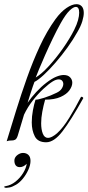

<svg xmlns="http://www.w3.org/2000/svg" viewBox="-32 -676 421 919"><path d="M189 5Q149 5 134.5 -23.5Q120 -52 120 -90Q120 -119 125.5 -148Q131 -177 138 -199Q148 -198 179.5 -208Q211 -218 239 -232Q256 -240 263.5 -252Q271 -264 271 -274Q271 -283 265.5 -289.5Q260 -296 249 -296Q236 -296 220 -286Q202 -275 176 -251Q150 -227 125 -195Q100 -163 83 -127L53 -27Q48 -11 40 -7Q32 -3 21.5 -3.5Q11 -4 0 0Q21 -69 45 -146.5Q69 -224 97 -303Q125 -382 158.5 -454.5Q192 -527 234 -585Q260 -620 286.5 -638Q313 -656 334 -656Q350 -656 359.5 -645.5Q369 -635 369 -614Q369 -598 362 -574.5Q355 -551 338 -522Q318 -486 290.5 -448Q263 -410 233.5 -376Q204 -342 177.5 -317.5Q151 -293 133 -284Q131 -279 125 -262Q119 -245 112.5 -224Q106 -203 100 -184Q118 -210 141.5 -235.5Q165 -261 190 -280Q216 -300 236.5 -308.5Q257 -317 273 -317Q293 -317 303.5 -306Q314 -295 314 -280Q314 -263 300.5 -244Q287 -225 258 -212Q229 -199 184 -199Q176 -171 170.5 -141.5Q165 -112 165 -86Q165 -56 173 -36Q181 -16 198 -16Q215 -16 241 -38Q270 -64 300 -113Q330 -162 355 -211Q357 -213 358 -213Q361 -213 364.5 -210Q368 -207 366 -205Q308 -101 267.5 -48Q227 5 189 5ZM139 -305Q167 -322 201.5 -359.5Q236 -397 269 -444Q302 -491 323 -533Q336 -559 341.5 -579.5Q347 -600 347 -615Q347 -643 331 -643Q319 -643 300.5 -625Q282 -607 259 -566Q240 -532 220.5 -491.5Q201 -451 184 -412.5Q167 -374 155 -345Q143 -316 139 -305ZM-1 223Q-12 223 -12 218Q-12 216 -5 215Q20 211 42 193.5Q64 176 78.5 152.5Q93 129 96 108Q80 124 63 124Q49 124 42.5 114.5Q36 105 37 89Q39 75 52 65.5Q65 56 78 56Q94 56 104 65.5Q114 75 114 94Q114 114 103.5 137Q93 160 77.5 179Q62 198 45 208Q26 219 14.5 221Q3 223 -1 223Z"/></svg>

Font: Mea Culpa
Style: Regular
Weight: 400
Designer: Robert E. Leuschke
Foundry: Robert E. Leuschke
Version: Version 1.010; ttfautohint (v1.8.3)